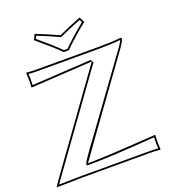

<svg xmlns="http://www.w3.org/2000/svg" viewBox="-149 -944 943 1057"><g transform="rotate(-20 322.5 -415.0)"><path d="M208 -63Q266.1 -63 366 -68.6Q465.8 -74.2 537.1 -79.1L607.9 -84L609.9 -81.1Q607.9 -65.4 607.9 -38.1Q607.9 -26.9 609.9 0L607.9 2.9Q582.5 0 537.1 0H153.8L4.9 2.9L2 -1Q8.8 -9.8 19.5 -25.9Q25.4 -34.7 27.8 -38.1L419.4 -582.5L60.1 -561L58.1 -564Q60.1 -579.6 60.1 -606.9Q60.1 -618.2 58.1 -645L60.1 -647.9Q84.5 -645 121.1 -645H485.8Q564.9 -645 611.8 -650.9Q617.2 -648.9 618.2 -645Q617.2 -631.3 587.9 -590.8Q208 -64.9 208 -63ZM160.2 -801.8 175.8 -833Q243.2 -806.6 307.1 -776.9Q359.4 -801.8 439 -833L455.1 -801.8Q379.9 -741.2 321.8 -684.1H292Q257.8 -719.7 160.2 -801.8ZM418.5 -592.8 419.4 -584 427.7 -576.7 36.1 -32.2Q34.2 -29.3 28.3 -21Q22.5 -12.2 19 -7.3Q127 -9.8 153.8 -9.8H537.1Q577.6 -9.8 599.6 -7.8Q598.1 -28.3 598.1 -38.1Q598.1 -53.2 599.1 -73.2Q331.1 -52.7 208 -53.2H198.2V-63Q198.2 -70.8 238.8 -127.4Q252 -146 293.5 -202.1Q439.5 -401.9 580.1 -596.7Q607.9 -635.7 607.9 -645Q608.4 -644.5 611.8 -641.1H613.3Q567.9 -635.3 485.8 -634.8H121.1Q91.8 -634.8 68.4 -637.2Q69.8 -616.7 69.8 -606.9Q69.8 -591.8 68.8 -571.8Q407.7 -591.8 418.5 -592.8ZM172.4 -804.7Q261.7 -729.5 296.4 -693.8H317.9Q373 -748.5 442.4 -804.7L434.1 -820.3Q359.4 -791 311.5 -768.1L307.1 -766.1L302.7 -768.1Q242.2 -796.4 180.7 -820.3Z"/></g></svg>

Font: Linux Biolinum Outline O
Style: Bold
Weight: 700
Designer: Philipp H. Poll
Foundry: Philipp H. Poll
Version: Version 0.9.2